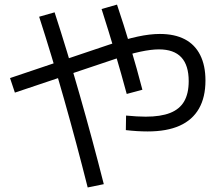

<svg xmlns="http://www.w3.org/2000/svg" viewBox="-20 -786 978 850"><path d="M537.1 -210 538.1 -274.4Q588.9 -269.5 625 -269.5Q691.4 -269.5 733.4 -286.1Q775.4 -302.7 795.4 -337.4Q815.4 -372.1 815.4 -426.8Q815.4 -497.1 782.7 -532.2Q750 -567.4 683.6 -567.4Q649.4 -567.4 601.1 -557.1Q552.7 -546.9 482.4 -522.5L45.9 -376L24.4 -440.4L461.9 -587.9Q535.2 -612.3 589.4 -624Q643.6 -635.7 687.5 -635.7Q752.9 -635.7 797.9 -612.3Q842.8 -588.9 866.2 -542.5Q889.6 -496.1 889.6 -429.7Q889.6 -355.5 860.8 -305.2Q832 -254.9 775.4 -229.5Q718.8 -204.1 633.8 -204.1Q586.9 -204.1 537.1 -210ZM153.3 -711.9 221.7 -731.4Q276.4 -563.5 332.5 -367.2Q388.7 -170.9 439.5 29.3L368.2 43.9Q319.3 -150.4 263.7 -346.7Q208 -543 153.3 -711.9ZM429.7 -746.1 498 -765.6Q527.3 -678.7 557.1 -579.1Q586.9 -479.5 610.4 -388.7L541 -370.1Q494.1 -544.9 429.7 -746.1Z"/></svg>

Font: Pretendard JP Variable
Style: Regular
Weight: 400
Designer: Base glyphs from Inter by Rasmus Andersson; Hangul glyphs from Noto Sans CJK(Source Han Sans) by Jang Soo-young and Kang
Foundry: Kil Hyung-jin
Version: Version 1.307;Glyphs 3.2 (3192)